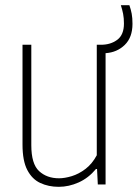

<svg xmlns="http://www.w3.org/2000/svg" viewBox="-20 -713 532 742"><path d="M207 9Q167.5 9 135.8 -5.8Q104 -20.5 85.5 -56Q67 -91.5 67 -154V-540H101V-152Q101 -79.5 131 -51.8Q161 -24 208 -24Q230 -24 257.2 -32.2Q284.5 -40.5 310.2 -60Q336 -79.5 354 -113V-540H370Q407.5 -540 433.2 -559.2Q459 -578.5 459 -622Q459 -643 455.8 -659.5Q452.5 -676 447 -693H480Q486 -676 489 -659.8Q492 -643.5 492 -621Q492 -568.5 462.2 -539.5Q432.5 -510.5 388 -507.5V0H358L355 -60H351Q322 -25 284 -8Q246 9 207 9Z"/></svg>

Font: Encode Sans Condensed Thin
Style: Regular
Weight: 100
Width: 3
Designer: Multiple Designers
Foundry: Impallari Type
Version: Version 3.000; ttfautohint (v1.8.3) -l 8 -r 50 -G 200 -x 14 